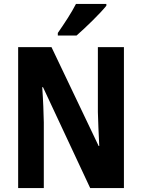

<svg xmlns="http://www.w3.org/2000/svg" viewBox="-20 -953 719 973"><path d="M519 -924V-933H365C342 -888 307 -835 273 -786V-773H368C415 -814 489 -886 519 -924ZM608 0V-714H476V-385C477 -337 480 -279 483 -213H480L241 -714H72V0H202V-333C201 -382 199 -441 194 -511H198L437 0Z"/></svg>

Font: Noto Sans Ethiopic Condensed
Style: Bold
Weight: 700
Width: 3
Designer: Monotype Design Team
Foundry: Monotype Imaging Inc.
Version: Version 2.102